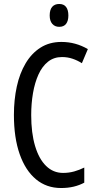

<svg xmlns="http://www.w3.org/2000/svg" viewBox="-20 -936 486 966"><path d="M292 -649Q251 -649 221.5 -625.5Q192 -602 173.5 -561Q155 -520 146 -467.5Q137 -415 137 -357Q137 -267 156.5 -201.5Q176 -136 212 -101Q248 -66 297 -66Q327 -66 353.5 -73.5Q380 -81 404 -93V-17Q380 -4 351 3Q322 10 287 10Q214 10 161 -34Q108 -78 79 -160.5Q50 -243 50 -358Q50 -434 64.5 -500.5Q79 -567 109 -617.5Q139 -668 184 -696.5Q229 -725 289 -725Q325 -725 358 -716Q391 -707 422 -689L392 -618Q370 -632 345 -640.5Q320 -649 292 -649ZM278 -916Q301 -916 312.5 -901Q324 -886 324 -858Q324 -831 312.5 -816Q301 -801 278 -801Q256 -801 243 -816Q230 -831 230 -858Q230 -887 242.5 -901.5Q255 -916 278 -916Z"/></svg>

Font: Noto Sans Khmer ExtraCondensed
Style: Regular
Weight: 400
Width: 2
Designer: Danh Hong and the Monotype Design Team
Foundry: Monotype Imaging Inc.
Version: Version 2.004